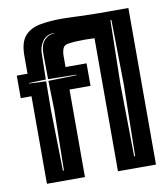

<svg xmlns="http://www.w3.org/2000/svg" viewBox="-74 -693 662 756"><g transform="rotate(-10 257.0 -315.0)"><path d="M53 0V-350H10V-440H53V-512Q53 -566 75.5 -591Q98 -616 137 -623Q176 -630 225 -630Q227 -630 245.5 -629.5Q264 -629 289 -628Q314 -627 337.5 -626.5Q361 -626 374 -626H489V0H337V-532Q327 -532 317 -532.5Q307 -533 298 -533Q279 -533 262 -532Q245 -531 232 -529Q215 -527 210 -513.5Q205 -500 205 -485V-440H289V-350H205V0ZM410 -47H414L419 -333L415 -591H411L406 -333ZM124 -40H128L132 -282L129 -398L242 -401V-403L129 -405L128 -506Q128 -541 143.5 -559Q159 -577 185 -579V-580Q153 -580 137.5 -557.5Q122 -535 122 -509L120 -405L53 -403V-401L120 -398L119 -282Z"/></g></svg>

Font: Alumni Sans Inline One
Style: Regular
Weight: 400
Designer: Robert E. Leuschke
Foundry: Robert E. Leuschke
Version: Version 1.100; ttfautohint (v1.8.3)